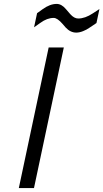

<svg xmlns="http://www.w3.org/2000/svg" viewBox="-20 -951 523 971"><path d="M75.2 0 226.1 -710.9H302.7L151.9 0ZM167.5 -884.3Q179.7 -892.6 195.3 -904.3Q232.4 -931.2 266.6 -931.2Q291.5 -931.2 313.5 -904.8Q328.1 -887.7 335.4 -879.4Q355 -857.4 375.5 -857.4Q410.2 -857.4 449.2 -883.3Q464.8 -893.6 482.9 -905.3L467.8 -834.5Q443.4 -818.8 430.9 -809.8Q418.5 -800.8 400.1 -793.5Q381.8 -786.1 365.7 -786.1Q335.9 -786.1 312 -812Q311 -813 296.4 -830.1Q270 -860.4 251.5 -860.4Q218.3 -860.4 184.1 -835.4Q174.8 -828.6 152.3 -813Z"/></svg>

Font: Tuffy
Style: Italic
Weight: 400
Italic angle: -12°
Designer: Thatcher Ulrich, Karoly Barta and Michael Everson
Version: Version 001.271